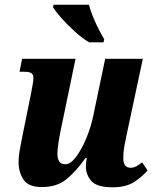

<svg xmlns="http://www.w3.org/2000/svg" viewBox="-20 -786 660 816"><path d="M458 10Q392 10 368.5 -16.5Q345 -43 345 -79Q345 -96 349 -114H343Q302 -56 261.5 -23.5Q221 9 158 9Q101 9 80 -22.5Q59 -54 59 -97Q59 -123 65 -154Q71 -185 76 -212L112 -389Q116 -412 119 -427.5Q122 -443 122 -454Q122 -469 113.5 -475Q105 -481 83 -481H63L74 -536H301L239 -237Q233 -209 228.5 -179.5Q224 -150 224 -131Q224 -111 232 -99.5Q240 -88 258 -88Q280 -88 303.5 -119.5Q327 -151 347 -199Q367 -247 377 -297L427 -536H587L516 -203Q511 -180 507.5 -158.5Q504 -137 504 -114Q504 -73 535 -73Q548 -73 559 -79Q570 -85 584 -96L607 -62Q585 -35 550 -12.5Q515 10 458 10ZM359 -606Q330 -623 299 -651Q268 -679 242 -708Q216 -737 205 -756L208 -766H358Q364 -742 376 -713Q388 -684 401 -659Q414 -634 423 -619L420 -606Z"/></svg>

Font: Noto Serif Condensed ExtraBold
Style: Italic
Weight: 800
Width: 3
Italic angle: -12°
Designer: Monotype Design Team
Foundry: Monotype Imaging Inc.
Version: Version 2.014; ttfautohint (v1.8.4.7-5d5b)